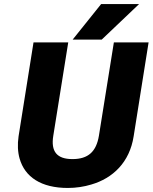

<svg xmlns="http://www.w3.org/2000/svg" viewBox="-20 -921 756 951"><path d="M72 -246C66 -205 68 -168 77 -136C103 -44 184 10 316 10C356 10 396 4 432 -7C539 -38 622 -117 642 -246L716 -711H544L470 -249C457 -170 417 -133 339 -133C262 -133 231 -170 244 -249L318 -711H146ZM340 -725H484L669 -901H481Z"/></svg>

Font: Asimov Pro
Style: UltObl
Weight: 900
Designer: Google
Version: Version 2.000980; 2014